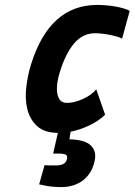

<svg xmlns="http://www.w3.org/2000/svg" viewBox="-20 -529 547 780"><path d="M407 -63Q380 -37 343 -19.5Q306 -2 267 6L262 37Q323 38 348.5 61.5Q374 85 364 127Q352 178 316 204.5Q280 231 229 231Q196 231 168 226Q153 223 139 220L161 142Q169 143 178 143H208Q247 143 252 117Q255 104 247.5 99.5Q240 95 220 95H196L215 11Q160 10 131 -16.5Q102 -43 91.5 -83.5Q81 -124 86.5 -173Q92 -222 106 -267Q181 -509 375 -509Q391 -509 409.5 -507.5Q428 -506 446 -503Q464 -500 480 -495.5Q496 -491 507 -485L476 -372Q469 -376 456 -380Q443 -384 428 -387Q413 -390 396.5 -392Q380 -394 367 -394Q316 -394 281 -352.5Q246 -311 223 -236Q217 -218 213.5 -196Q210 -174 212 -155Q214 -136 223 -123.5Q232 -111 252 -111Q281 -111 316 -126.5Q351 -142 371 -166Z"/></svg>

Font: Panefresco 999wt
Style: Italic
Weight: 900
Version: Version 1.001